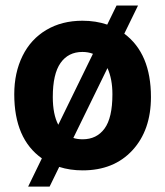

<svg xmlns="http://www.w3.org/2000/svg" viewBox="-20 -614 604 703"><path d="M391.6 -269Q391.6 -324.7 373.5 -364.7L248.5 -108.9Q263.2 -104 282.7 -104Q334 -104 362.8 -143.3Q391.6 -182.6 391.6 -269ZM173.3 -258.8Q173.3 -195.3 193.4 -157.2L320.3 -417Q302.7 -423.8 281.7 -423.8Q230 -423.8 201.7 -383.5Q173.3 -343.3 173.3 -258.8ZM32.2 -269Q32.2 -347.7 62.5 -409.2Q92.8 -470.7 149.7 -504.4Q206.5 -538.1 281.7 -538.1Q331.1 -538.1 372.6 -523.9L406.7 -593.8H485.4L435.1 -490.7Q532.7 -418 532.7 -258.8Q532.7 -137.2 464.8 -63.7Q397 9.8 282.7 9.8Q236.3 9.8 196.8 -2.9L161.6 69.3H83L133.3 -34.2Q32.2 -105.5 32.2 -269Z"/></svg>

Font: MAUL Bold
Style: Bold
Weight: 700
Designer: MAUL
Version: Version 1.0; 2020; ttfautohint (v1.8.3)